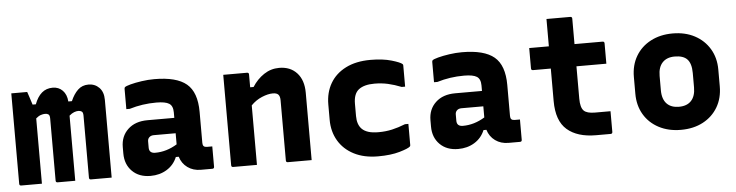

<svg xmlns="http://www.w3.org/2000/svg" viewBox="-45 -903 4289 1119"><g transform="rotate(-5 2100.0 -344.0)"><path d="M162 0H41Q30 0 30 -11V-540H123Q123 -540 131.5 -515Q140 -490 148 -464H167Q183 -507 209 -529.5Q235 -552 273 -552Q308 -552 331 -528.5Q354 -505 357 -464H378Q395 -504 420 -528Q445 -552 482 -552Q520 -552 545 -526.5Q570 -501 570 -455V0H449Q438 0 438 -11V-374Q438 -393 430 -398.5Q422 -404 410 -404Q399 -404 385.5 -399Q372 -394 357 -381V0H254Q243 0 243 -11V-374Q243 -393 235.5 -398.5Q228 -404 216 -404Q204 -404 190.5 -399.5Q177 -395 162 -382Z M1114 -337V-155Q1114 -142 1120 -136Q1126 -130 1139 -130H1170V-11Q1170 0 1159 0H1092Q1047 0 1014.5 -23.5Q982 -47 970 -87H953Q934 -41 892.5 -15.5Q851 10 797 10Q730 10 690 -30Q650 -70 650 -134V-171Q650 -235 692.5 -275Q735 -315 807 -315H964V-347Q964 -385 942 -399Q920 -413 867 -413Q785 -413 710 -390H690V-508Q690 -515 693 -518Q699 -524 727 -531.5Q755 -539 793 -544.5Q831 -550 867 -550Q997 -550 1055.5 -501Q1114 -452 1114 -337ZM800 -155Q800 -122 836 -122Q902 -122 964 -160V-225H836Q819 -225 809 -215Q800 -206 800 -192Z M1420 0H1281Q1270 0 1270 -11V-540H1409Q1420 -540 1420 -529V-454H1440Q1468 -498 1508.5 -525Q1549 -552 1598 -552Q1663 -552 1701.5 -510Q1740 -468 1740 -394V0H1601Q1590 0 1590 -11V-363Q1590 -386 1580.5 -396.5Q1571 -407 1548 -407Q1520 -407 1484 -392Q1448 -377 1420 -348Z M2132 -552Q2204 -552 2255 -537Q2306 -522 2317 -511Q2320 -508 2320 -503V-379H2300Q2260 -395 2222.5 -403.5Q2185 -412 2143 -412Q2083 -412 2051.5 -388Q2020 -364 2020 -305V-233Q2020 -183 2046 -157Q2060 -143 2083.5 -135.5Q2107 -128 2143 -128Q2185 -128 2222.5 -136.5Q2260 -145 2300 -161H2320V-37Q2320 -32 2317 -29Q2306 -18 2254.5 -3Q2203 12 2128 12Q2046 12 1987 -18.5Q1928 -49 1896.5 -102.5Q1865 -156 1865 -225V-315Q1865 -384 1896 -437.5Q1927 -491 1987 -521.5Q2047 -552 2132 -552Z M2914 -337V-155Q2914 -142 2920 -136Q2926 -130 2939 -130H2970V-11Q2970 0 2959 0H2892Q2847 0 2814.5 -23.5Q2782 -47 2770 -87H2753Q2734 -41 2692.5 -15.5Q2651 10 2597 10Q2530 10 2490 -30Q2450 -70 2450 -134V-171Q2450 -235 2492.5 -275Q2535 -315 2607 -315H2764V-347Q2764 -385 2742 -399Q2720 -413 2667 -413Q2585 -413 2510 -390H2490V-508Q2490 -515 2493 -518Q2499 -524 2527 -531.5Q2555 -539 2593 -544.5Q2631 -550 2667 -550Q2797 -550 2855.5 -501Q2914 -452 2914 -337ZM2600 -155Q2600 -122 2636 -122Q2702 -122 2764 -160V-225H2636Q2619 -225 2609 -215Q2600 -206 2600 -192Z M3500 -132V-11Q3500 0 3489 0H3404Q3295 0 3235 -52Q3175 -104 3175 -220V-410H3071Q3060 -410 3060 -421V-540H3175V-700H3314Q3325 -700 3325 -689V-540H3489Q3500 -540 3500 -529V-410H3325V-221Q3325 -169 3344 -150Q3362 -132 3409 -132Z M3900 -552Q3973 -552 4028.5 -522.5Q4084 -493 4115.5 -440.5Q4147 -388 4147 -319V-221Q4147 -152 4116 -99.5Q4085 -47 4029.5 -17.5Q3974 12 3900 12Q3827 12 3771 -17.5Q3715 -47 3684 -99.5Q3653 -152 3653 -221V-319Q3653 -388 3684 -440.5Q3715 -493 3771 -522.5Q3827 -552 3900 -552ZM3900 -417Q3854 -417 3828.5 -390Q3803 -363 3803 -312V-228Q3803 -175 3830 -148Q3855 -123 3900 -123Q3947 -123 3972 -150Q3997 -177 3997 -228V-312Q3997 -369 3972 -394Q3949 -417 3900 -417Z"/></g></svg>

Font: Recursive Mn Lnr St XBd
Style: Regular
Weight: 800
Monospace: yes
Version: Version 1.079;hotconv 1.0.112;makeotfexe 2.5.65598; ttfautoh